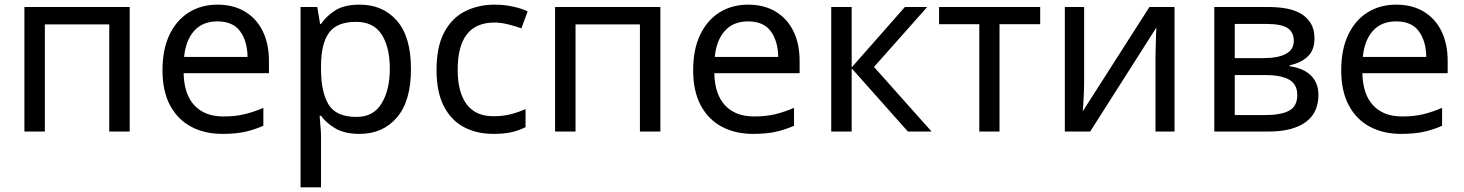

<svg xmlns="http://www.w3.org/2000/svg" viewBox="-20 -566 6299 826"><path d="M85 -536H538V0H450V-461H173V0H85Z M916 -546Q984 -546 1034 -516Q1084 -486 1110.5 -431.5Q1137 -377 1137 -304V-251H770Q772 -160 816.5 -112.5Q861 -65 941 -65Q992 -65 1031.5 -74.5Q1071 -84 1113 -102V-25Q1072 -7 1032 1.5Q992 10 937 10Q860 10 802 -21Q744 -52 711.5 -113Q679 -174 679 -264Q679 -352 708.5 -415Q738 -478 791.5 -512Q845 -546 916 -546ZM915 -474Q852 -474 815.5 -433.5Q779 -393 772 -321H1045Q1044 -389 1013 -431.5Q982 -474 915 -474Z M1273 -536H1345L1357 -463H1361Q1385 -498 1423.5 -522Q1462 -546 1528 -546Q1627 -546 1687.5 -477Q1748 -408 1748 -269Q1748 -131 1687.5 -60.5Q1627 10 1527 10Q1464 10 1424 -13Q1384 -36 1361 -68H1355Q1356 -51 1358.5 -25Q1361 1 1361 20V240H1273ZM1361 -286V-269Q1361 -170 1393.5 -116.5Q1426 -63 1514 -63Q1587 -63 1622 -121.5Q1657 -180 1657 -270Q1657 -363 1622 -417.5Q1587 -472 1512 -472Q1430 -472 1396 -426Q1362 -380 1361 -286Z M2103 10Q2031 10 1976 -19Q1921 -48 1889.5 -109Q1858 -170 1858 -265Q1858 -364 1890.5 -426Q1923 -488 1980 -517Q2037 -546 2109 -546Q2149 -546 2187.5 -537.5Q2226 -529 2250 -517L2223 -444Q2199 -453 2167 -461Q2135 -469 2107 -469Q1949 -469 1949 -266Q1949 -169 1987.5 -117.5Q2026 -66 2102 -66Q2145 -66 2179 -75Q2213 -84 2241 -97V-19Q2214 -5 2181.5 2.5Q2149 10 2103 10Z M2368 -536H2821V0H2733V-461H2456V0H2368Z M3199 -546Q3267 -546 3317 -516Q3367 -486 3393.5 -431.5Q3420 -377 3420 -304V-251H3053Q3055 -160 3099.5 -112.5Q3144 -65 3224 -65Q3275 -65 3314.5 -74.5Q3354 -84 3396 -102V-25Q3355 -7 3315 1.5Q3275 10 3220 10Q3143 10 3085 -21Q3027 -52 2994.5 -113Q2962 -174 2962 -264Q2962 -352 2991.5 -415Q3021 -478 3074.5 -512Q3128 -546 3199 -546ZM3198 -474Q3135 -474 3098.5 -433.5Q3062 -393 3055 -321H3328Q3327 -389 3296 -431.5Q3265 -474 3198 -474Z M3556 -536H3644V-276L3873 -536H3969L3740 -278L3988 0H3886L3644 -272V0H3556Z M4455 -536V-462H4280V0H4193V-462H4020V-536Z M4561 -536H4644V-209Q4644 -200 4643.5 -183.5Q4643 -167 4642 -148.5Q4641 -130 4640 -113Q4639 -96 4638 -87L4925 -536H5033V0H4951V-316Q4951 -327 4951.5 -345.5Q4952 -364 4952.5 -383.5Q4953 -403 4953.5 -421Q4954 -439 4955 -448L4670 0H4561Z M5434 -536Q5477 -536 5513.5 -529.5Q5550 -523 5577 -507Q5604 -491 5619.5 -465Q5635 -439 5635 -401Q5635 -350 5605.5 -322.5Q5576 -295 5528 -285V-281Q5552 -278 5574.5 -269.5Q5597 -261 5614.5 -246Q5632 -231 5642 -209Q5652 -187 5652 -157Q5652 -123 5640 -94Q5628 -65 5601.5 -44Q5575 -23 5534 -11.5Q5493 0 5435 0H5204V-536ZM5292 -243V-71H5425Q5491 -71 5526 -90Q5561 -109 5561 -157Q5561 -203 5526.5 -223Q5492 -243 5423 -243ZM5292 -463V-316H5413Q5546 -316 5546 -390Q5546 -428 5519 -445.5Q5492 -463 5429 -463Z M5987 -546Q6055 -546 6105 -516Q6155 -486 6181.5 -431.5Q6208 -377 6208 -304V-251H5841Q5843 -160 5887.5 -112.5Q5932 -65 6012 -65Q6063 -65 6102.5 -74.5Q6142 -84 6184 -102V-25Q6143 -7 6103 1.5Q6063 10 6008 10Q5931 10 5873 -21Q5815 -52 5782.5 -113Q5750 -174 5750 -264Q5750 -352 5779.5 -415Q5809 -478 5862.5 -512Q5916 -546 5987 -546ZM5986 -474Q5923 -474 5886.5 -433.5Q5850 -393 5843 -321H6116Q6115 -389 6084 -431.5Q6053 -474 5986 -474Z"/></svg>

Font: BC Sans
Style: Regular
Weight: 400
Designer: Monotype Design Team
Province of B.C.
Foundry: Monotype Imaging Inc.
Version: Version 2.000;GOOG;noto-source:20170915:90ef993387c0